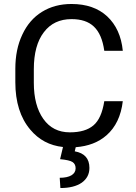

<svg xmlns="http://www.w3.org/2000/svg" viewBox="-20 -741 691 978"><path d="M511.2 -225.6C502 -167 483.9 -126 456.1 -102.5C428.2 -78.6 388.2 -66.9 335.9 -66.9C277.8 -66.9 232.9 -89.8 200.7 -135.3C168.5 -180.7 152.3 -242.2 152.3 -319.3V-388.2C152.3 -469.7 169.4 -532.7 203.6 -577.1C237.3 -621.6 284.2 -643.6 344.2 -643.6C441.9 -643.6 495.1 -595.7 511.2 -482.4H605.5C598.1 -557.1 571.3 -615.2 525.9 -657.7C480.5 -699.7 419.9 -720.7 344.2 -720.7C287.1 -720.7 237.3 -707.5 193.8 -680.7C150.4 -653.8 117.2 -615.2 93.8 -564.9C69.8 -514.6 58.1 -456.5 58.1 -390.6V-322.3C58.1 -221.2 83.5 -140.6 134.3 -80.6C177.7 -28.8 232.9 0.5 300.8 7.8L286.1 69.8C317.9 72.8 339.4 77.6 349.6 84.5C359.9 91.3 365.2 102.1 365.2 116.2C365.2 147 335.4 164.6 284.2 164.6L287.6 216.8C334 216.8 370.6 207.5 396.5 189.5C422.4 170.9 435.5 146 435.5 114.3C435.5 66.9 410.6 38.6 360.8 29.8L365.7 8.8C429.7 3.9 481.9 -16.1 522.5 -51.8C568.8 -92.3 596.7 -150.4 605.5 -225.6Z"/></svg>

Font: Roboto
Style: Regular
Weight: 400
Designer: Google
Version: Version 2.137; 2017